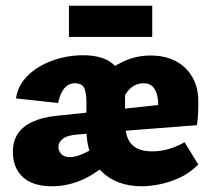

<svg xmlns="http://www.w3.org/2000/svg" viewBox="-20 -636 739 671"><path d="M475 15Q432 15 396.5 2Q361 -11 335 -36.5Q309 -62 295.5 -99.5Q282 -137 282 -185V-279Q282 -311 274.5 -328Q267 -345 241 -345Q226 -345 215 -337Q204 -329 196 -314Q188 -299 183 -276L36 -292Q41 -328 63 -356Q85 -384 118.5 -403.5Q152 -423 191 -433Q230 -443 270 -443Q345 -443 381 -407Q417 -371 417 -306V-211Q417 -176 426.5 -153Q436 -130 457 -118.5Q478 -107 512 -107Q542 -107 570.5 -115.5Q599 -124 625 -139L673 -61Q642 -30 606 -14Q570 2 536 8.5Q502 15 475 15ZM162 15Q94 15 59.5 -17.5Q25 -50 25 -105Q25 -143 42.5 -169Q60 -195 94 -210.5Q128 -226 175 -231L657 -282L661 -198L251 -166Q213 -163 198.5 -150Q184 -137 184 -123Q184 -109 194 -98Q204 -87 224 -87Q243 -87 266.5 -97Q290 -107 319 -125L348 -59Q301 -20 255 -2.5Q209 15 162 15ZM533 -198V-268Q533 -288 528.5 -305.5Q524 -323 513 -334Q502 -345 482 -345Q456 -345 436.5 -328Q417 -311 407 -281L340 -371Q369 -402 413 -422Q457 -442 506 -442Q557 -442 594 -422.5Q631 -403 652 -367Q673 -331 673 -282Q673 -264 672.5 -243Q672 -222 668 -198ZM221 -507V-616H512V-507Z"/></svg>

Font: Ysabeau Office Black
Style: Regular
Weight: 900
Designer: Christian Thalmann (Catharsis Fonts)
Version: Version 2.001;gftools[0.9.30]; featfreeze: tnum,lnum,ss02